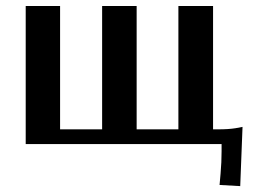

<svg xmlns="http://www.w3.org/2000/svg" viewBox="-20 -487 865 649"><path d="M66.9 0V-466.8H183.1V-49.8H325.2V-466.8H441.9V-49.8H583V-466.8H700.2V-49.8H716.8Q752.9 -49.8 776.4 -53.7L799.8 -58.1L792 142.1L722.2 138.2L725.6 99.6Q729 61 729 24.9V0Z"/></svg>

Font: Resagokr
Style: Bold
Weight: 600
Designer: gluk
Foundry: gluk
Version: Version 0.95